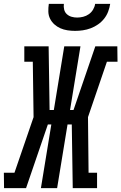

<svg xmlns="http://www.w3.org/2000/svg" viewBox="-60 -975 629 995"><path d="M75 0H-39L-40 -80H15L114 -368L110 -655H66V-735H192L197 -405H219L273 -735H357L303 -405H321L434 -735H548L549 -655H494L396 -368L399 -80H443V0H317L312 -330H290L236 0H152L206 -330H188ZM329 -815Q309 -815 289.5 -818Q270 -821 253 -828.5Q236 -836 222 -848.5Q208 -861 199.5 -878Q191 -895 190.5 -915Q190 -935 193 -955H271Q269 -940 272.5 -925.5Q276 -911 286.5 -901.5Q297 -892 311 -888Q325 -884 340 -884Q355 -884 371 -888Q387 -892 400.5 -901.5Q414 -911 422.5 -925.5Q431 -940 433 -955H511Q508 -935 500.5 -915Q493 -895 479.5 -878Q466 -861 448 -848.5Q430 -836 410 -828.5Q390 -821 369.5 -818Q349 -815 329 -815Z"/></svg>

Font: Iosevka Curly Slab Medium
Style: Italic
Weight: 500
Italic angle: -9°
Monospace: yes
Designer: Belleve Invis
Foundry: Belleve Invis
Version: Version 22.1.2; ttfautohint (v1.8.4)